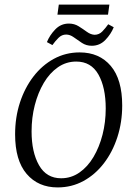

<svg xmlns="http://www.w3.org/2000/svg" viewBox="-20 -808 581 839"><path d="M232 11Q147 11 96.5 -48Q46 -107 46 -221Q46 -295 67 -359.5Q88 -424 126 -473.5Q164 -523 215.5 -551Q267 -579 328 -579Q414 -579 464 -520Q514 -461 514 -347Q514 -274 493 -209Q472 -144 434 -94.5Q396 -45 344.5 -17Q293 11 232 11ZM247 -29Q291 -29 327 -54Q363 -79 388.5 -122Q414 -165 428 -219.5Q442 -274 442 -334Q442 -426 410 -482.5Q378 -539 313 -539Q269 -539 233 -514Q197 -489 171.5 -446Q146 -403 132 -348.5Q118 -294 118 -234Q118 -143 150.5 -86Q183 -29 247 -29ZM237 -788H458L452 -744H231ZM381 -608Q357 -608 338 -620.5Q319 -633 302.5 -645Q286 -657 269 -657Q250 -657 235.5 -642.5Q221 -628 209 -611L185 -624Q197 -654 221.5 -679.5Q246 -705 281 -705Q305 -705 324 -693Q343 -681 359.5 -669Q376 -657 393 -656Q413 -656 427 -670.5Q441 -685 453 -702L477 -689Q465 -659 440.5 -633.5Q416 -608 381 -608Z"/></svg>

Font: Yrsa Light
Style: Italic
Weight: 300
Italic angle: -7.10001°
Designer: Anna Giedrys (Yrsa+Rasa design), David Brezina (Yrsa art-direction, Rasa art-direction, design)
Foundry: Rosetta Type Foundry
Version: Version 2.004